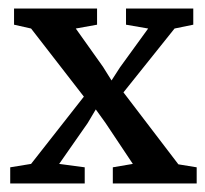

<svg xmlns="http://www.w3.org/2000/svg" viewBox="-20 -431 482 451"><path d="M4 0V-38L53 -46L177 -204L53 -364L13 -373V-411H208V-373L158 -364L222 -274L242 -242L262 -273L328 -364L276 -373V-411H434V-373L390 -364L270 -214L399 -45L442 -38V0H245V-38L292 -46L228 -142L205 -174L186 -142L119 -46L179 -38V0Z"/></svg>

Font: Aikya Medium
Style: Regular
Weight: 500
Designer: Neelakash Kshetrimayum (Latin subset based on Merriweather by Eben Sorkin)
Foundry: Brand New Type
Version: Version 1.00 b005